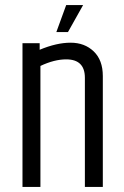

<svg xmlns="http://www.w3.org/2000/svg" viewBox="-20 -740 491 760"><path d="M137 -543Q204 -571 259.5 -571Q315 -571 351 -536.5Q387 -502 387 -439V0H316V-432Q316 -505 242 -505Q195 -505 140 -479V0H69V-569H137ZM242 -720H309L249 -613H203Z"/></svg>

Font: Khand
Style: Regular
Weight: 400
Designer: Devanagari: Sanchit Sawaria, Jyotish Sonowal; Latin: Satya Rajpurohit
Foundry: Indian Type Foundry
Version: Version 1.100;PS 1.0;hotconv 1.0.78;makeotf.lib2.5.61930; tt